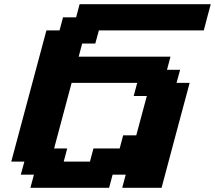

<svg xmlns="http://www.w3.org/2000/svg" viewBox="-20 -895 1024 915"><path d="M562.5 0H750Q772 -83 816.7 -250Q861.3 -417 883.8 -500H821.3L838.4 -562.5H775.9L792.5 -625H355L371.6 -687.5H434.1L451.2 -750H951.2Q956.5 -770.5 967.5 -812.5Q978.5 -854.5 984.4 -875H359.4L342.8 -812.5H280.3L263.7 -750H201.2Q173.3 -646 117.4 -437.5Q61.5 -229 33.7 -125H96.2L79.1 -62.5H141.6L125 0H500L516.6 -62.5H579.1ZM408.7 -125H283.7L300.3 -187.5H237.8L321.3 -500H633.8L617.2 -437.5H679.7L629.4 -250H566.9L550.3 -187.5H425.3Z"/></svg>

Font: Faithful 32x
Style: SemiboldOblique
Weight: 400
Foundry: Faithful Resource Pack
Version: Version 1.0; January 27, 2023